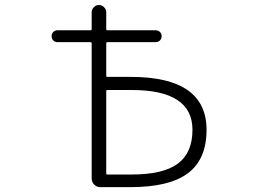

<svg xmlns="http://www.w3.org/2000/svg" viewBox="-20 -774 1040 772"><path d="M407.2 -468.8Q407.2 -464.8 412.1 -464.8H505.9Q810.5 -464.8 810.5 -252Q810.5 -133.8 735.8 -77.6Q661.1 -21.5 503.9 -21.5H382.8Q369.1 -21.5 358.9 -31.7Q348.6 -42 348.6 -56.6V-599.6Q348.6 -604.5 343.8 -604.5H210.9Q201.2 -604.5 194.3 -611.3Q187.5 -618.2 187.5 -628.4Q187.5 -638.7 194.3 -645.5Q201.2 -652.3 210.9 -652.3H343.8Q348.6 -652.3 348.6 -656.2V-724.6Q348.6 -736.3 357.4 -745.1Q366.2 -753.9 377.9 -753.9Q389.6 -753.9 398.4 -745.1Q407.2 -736.3 407.2 -724.6V-656.2Q407.2 -652.3 412.1 -652.3H605.5Q616.2 -652.3 623 -645.5Q629.9 -638.7 629.9 -628.4Q629.9 -618.2 623 -611.3Q616.2 -604.5 605.5 -604.5H412.1Q407.2 -604.5 407.2 -599.6ZM407.2 -76.2Q407.2 -72.3 412.1 -72.3H508.8Q636.7 -72.3 695.3 -116.2Q753.9 -160.2 753.9 -252Q753.9 -412.1 509.8 -412.1H412.1Q407.2 -412.1 407.2 -408.2Z"/></svg>

Font: Rounded-L Mgen+ 1mn light
Style: Regular
Weight: 200
Designer: [Source Han Sans]
Ryoko NISHIZUKA  (kana & ideographs); Paul D. Hunt (Latin, Greek & Cyrillic); Wenlong ZHANG  (bopomofo
Version: Version 1.059.20150602